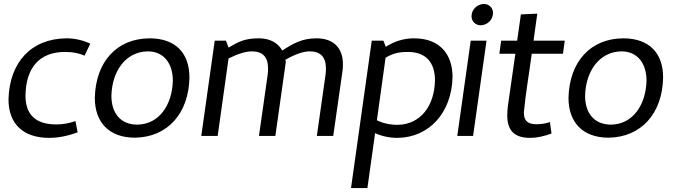

<svg xmlns="http://www.w3.org/2000/svg" viewBox="-20 -688 3421 972"><path d="M311 -425C348 -425 380 -419 408 -406L437 -467C399 -485 357 -494 316 -494C137 -492 28 -372 23 -185C23 -63 95 10 229 10C273 10 321 1 373 -18L362 -75C330 -64 298 -58 266 -58C162 -58 109 -106 109 -204C111 -344 179 -426 311 -425Z M728 -428C813 -428 855 -362 855 -280C852 -157 786 -59 676 -57C587 -57 544 -119 544 -203C547 -327 615 -426 728 -428ZM939 -296C939 -418 870 -494 737 -494C571 -493 464 -375 460 -192C460 -70 531 9 663 9C828 7 936 -114 939 -296Z M1582 -494C1509 -494 1462 -467 1409 -432C1389 -468 1350 -494 1291 -494C1221 -494 1189 -478 1137 -447L1124 -482H1067L999 0H1082L1137 -392C1185 -416 1225 -428 1255 -428C1309 -428 1337 -400 1337 -342C1337 -332 1337 -321 1335 -309L1291 0H1374L1427 -375C1427 -379 1424 -383 1424 -385C1475 -414 1516 -428 1547 -428C1602 -428 1630 -400 1630 -342C1630 -332 1630 -321 1628 -309L1584 0H1667L1714 -329C1716 -341 1716 -352 1716 -363C1716 -444 1670 -494 1582 -494Z M1993 -56C1954 -56 1919 -64 1888 -79L1932 -396C1969 -417 1994 -425 2046 -425C2139 -425 2182 -368 2182 -282C2180 -153 2110 -58 1993 -56ZM2271 -298C2271 -413 2207 -494 2076 -494C2026 -494 1978 -480 1933 -451L1921 -482H1862L1757 264H1840L1879 -14C1914 2 1952 10 1993 10C2152 8 2267 -117 2271 -298Z M2476 -622C2476 -648 2456 -668 2429 -668C2397 -667 2368 -642 2367 -606C2367 -580 2387 -560 2414 -560C2446 -561 2475 -586 2476 -622ZM2363 -482 2295 0H2375L2443 -482Z M2664 10C2698 10 2733 2 2772 -12L2764 -70C2749 -65 2726 -59 2697 -59C2648 -59 2632 -79 2632 -120C2642 -222 2659 -317 2672 -416H2830L2839 -482H2681L2700 -619L2617 -615L2598 -482H2517L2508 -416H2589L2551 -150C2549 -133 2548 -118 2548 -104C2548 -31 2580 10 2664 10Z M3126 -428C3211 -428 3253 -362 3253 -280C3250 -157 3184 -59 3074 -57C2985 -57 2942 -119 2942 -203C2945 -327 3013 -426 3126 -428ZM3337 -296C3337 -418 3268 -494 3135 -494C2969 -493 2862 -375 2858 -192C2858 -70 2929 9 3061 9C3226 7 3334 -114 3337 -296Z"/></svg>

Font: Cantarell
Style: Oblique
Weight: 400
Italic angle: -8°
Designer: Dave Crossland
Version: Version 0.024